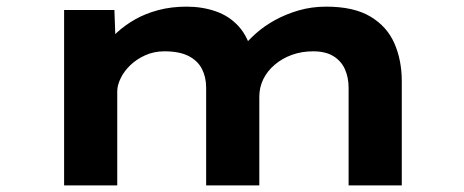

<svg xmlns="http://www.w3.org/2000/svg" viewBox="-20 -561 1405 581"><path d="M174 0V-530.7H326.2L330.8 -402.8L293.5 -418.3Q310 -440.7 334 -462.7Q358 -484.7 388.8 -502.3Q419.7 -519.9 459 -530.4Q498.4 -540.9 544.6 -540.9Q591.9 -540.9 632.7 -526.8Q673.6 -512.8 702.5 -480.9Q731.4 -449.1 743.9 -395.1L703.3 -400.4L712 -415.6Q729.6 -437.5 754.5 -459.9Q779.5 -482.2 812.1 -500.1Q844.7 -518.1 883.8 -529.5Q922.9 -540.9 967.3 -540.9Q1050.6 -540.9 1101 -510.8Q1151.3 -480.7 1173.6 -429.5Q1195.8 -378.3 1195.8 -315.6V0H1034.9V-295.3Q1034.9 -326.7 1023.7 -351.6Q1012.5 -376.6 988.8 -391.1Q965 -405.7 927.8 -405.7Q893.2 -405.7 863.6 -395.1Q834 -384.4 811.5 -365.3Q788.9 -346.2 776.8 -321.5Q764.7 -296.8 764.7 -268.3V0H603.8V-296.1Q603.8 -327.7 590.9 -352.7Q578 -377.7 550.2 -391.7Q522.5 -405.7 477.5 -405.7Q446 -405.7 419.6 -393.8Q393.2 -381.9 374.1 -363.5Q355.1 -345.1 345 -323.9Q334.8 -302.7 334.8 -285.1V0Z"/></svg>

Font: Lexend Tera
Style: Regular
Weight: 400
Designer: Bonnie Shaver-Troup, Thomas Jockin
Foundry: Lexend
Version: Version 1.007